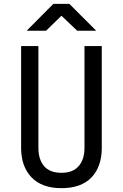

<svg xmlns="http://www.w3.org/2000/svg" viewBox="-20 -970 640 1000"><path d="M300 10Q198 10 144 -46.5Q90 -103 90 -200V-730H180V-200Q180 -140 209.5 -105Q239 -70 300 -70Q360 -70 390 -105Q420 -140 420 -200V-730H510V-200Q510 -102 456.5 -46Q403 10 300 10ZM119 -810 258 -950H341L481 -810H382L300 -888L220 -810Z"/></svg>

Font: Liga JetBrainsMono Nerd Font
Style: Regular
Weight: 400
Designer: Philipp Nurullin, Konstantin Bulenkov
Foundry: JetBrains
Version: Version 2.225; ttfautohint (v1.8.3)